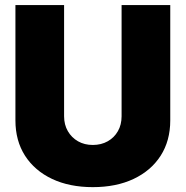

<svg xmlns="http://www.w3.org/2000/svg" viewBox="-20 -748 752 778"><path d="M356 10.3Q261.7 10.3 191.2 -22.9Q120.6 -56.2 81.5 -116.9Q42.5 -177.7 42.5 -260.3V-727.5H239.7V-276.9Q239.7 -242.7 254.9 -216.6Q270 -190.4 296.1 -175.5Q322.3 -160.6 356 -160.6Q390.1 -160.6 416.5 -175.5Q442.9 -190.4 457.8 -216.6Q472.7 -242.7 472.7 -276.9V-727.5H669.9V-260.3Q669.9 -177.7 630.9 -116.9Q591.8 -56.2 521.2 -22.9Q450.7 10.3 356 10.3Z"/></svg>

Font: Inter 24pt Black
Style: Regular
Weight: 900
Designer: Rasmus Andersson
Foundry: rsms
Version: Version 4.001;git-66647c0bb